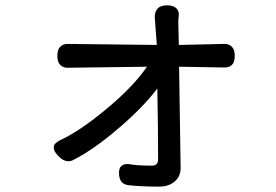

<svg xmlns="http://www.w3.org/2000/svg" viewBox="-20 -608 1040 724"><path d="M563.5 -543.9Q563.5 -564.5 574.7 -576.2Q585.9 -587.9 609.9 -587.9Q633.8 -587.9 645.5 -576.2Q654.3 -567.4 654.3 -552.7Q654.3 -550.8 652.3 -527.3L654.3 -438.5L827.1 -442.4Q843.8 -442.4 854.5 -431.6Q865.2 -420.9 865.2 -397.5Q865.2 -374 855 -363.8Q844.7 -353.5 827.1 -353.5L655.3 -356.4L661.1 25.4Q661.1 57.6 638.7 76.2Q616.2 95.7 581.1 95.7Q515.6 95.7 468.8 90.8Q451.2 89.8 440.4 80.1Q428.7 68.4 428.7 43.9Q428.7 26.4 437 18.6Q445.3 10.7 459 10.7Q461.9 10.7 465.8 10.7Q493.2 16.6 553.7 16.6Q564.5 16.6 570.3 10.7Q576.2 4.9 576.2 -7.8Q576.2 -124 573.2 -274.4Q521.5 -205.1 426.8 -124Q332 -43 259.8 -6.8Q249 0 238.3 0Q217.8 0 198.2 -21.5Q182.6 -38.1 182.6 -51.8Q182.6 -66.4 200.2 -75.2Q200.2 -75.2 200.2 -76.2Q280.3 -112.3 383.8 -199.2Q482.4 -281.2 534.2 -356.4L234.4 -352.5Q217.8 -352.5 207 -363.3Q196.3 -374 196.3 -397.5Q196.3 -420.9 207 -431.6Q217.8 -442.4 234.4 -442.4L571.3 -438.5Q563.5 -541 563.5 -543.9Z"/></svg>

Font: TaiwanPearl
Style: Regular
Weight: 400
Version: Version 2.102